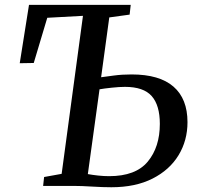

<svg xmlns="http://www.w3.org/2000/svg" viewBox="-20 -763 817 788"><path d="M437 5.5Q403 5.5 358.5 2.8Q314 0 282.5 0H157L161 -36.5L233 -49.5L320.5 -698L174 -690L118.5 -504.5L61 -503.5L99 -743H516.5L512 -703L428.5 -691.5L395 -446Q414 -448.5 447.5 -453Q481 -457.5 520 -457.5Q634.5 -457.5 692 -407.5Q749.5 -357.5 749.5 -261.5Q749.5 -186.5 712.8 -126Q676 -65.5 606 -30Q536 5.5 437 5.5ZM428 -40Q537 -40 586.5 -99.8Q636 -159.5 636 -254.5Q636 -331 602.5 -368.8Q569 -406.5 493 -406.5Q470.5 -406.5 439.5 -403.2Q408.5 -400 388.5 -396.5L340.5 -48.5Q359.5 -45 383 -42.5Q406.5 -40 428 -40Z"/></svg>

Font: Merriweather Text Regular
Style: Italic
Weight: 400
Italic angle: -7.8°
Designer: Eben Sorkin
Foundry: Eben Sorkin
Version: Version 2.100; ttfautohint (v1.7.19-72a1) -l 8 -r 50 -G 200 